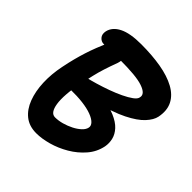

<svg xmlns="http://www.w3.org/2000/svg" viewBox="-193 -857 1017 1017"><g transform="rotate(45 315.5 -348.5)"><path d="M231 15Q178 15 143 -13Q108 -41 89.5 -90Q71 -139 68.5 -201Q66 -263 80 -331Q88 -371 96.5 -403.5Q105 -436 114.5 -466Q124 -496 137 -529.5Q150 -563 168 -605Q178 -627 194.5 -636.5Q211 -646 228 -646Q247 -646 260 -633.5Q273 -621 277 -600Q281 -579 273 -554Q257 -511 246.5 -478Q236 -445 228.5 -413Q221 -381 212 -340Q201 -285 198 -243Q195 -201 199.5 -172.5Q204 -144 214.5 -129.5Q225 -115 242 -115Q267 -115 294 -122.5Q321 -130 345.5 -142.5Q370 -155 387 -171Q404 -187 407 -204Q410 -219 396.5 -233Q383 -247 355 -257.5Q327 -268 286.5 -273Q246 -278 194 -277Q166 -276 151.5 -292Q137 -308 142 -336Q146 -351 162 -363Q178 -375 209 -381Q236 -387 271.5 -397.5Q307 -408 343 -421Q379 -434 410.5 -449Q442 -464 462.5 -479Q483 -494 485 -508Q489 -524 478 -536Q467 -548 441 -557Q415 -566 372 -570Q329 -574 267 -574Q232 -574 198.5 -573Q165 -572 149 -572Q131 -572 118 -587Q105 -602 110 -627Q119 -667 163.5 -689.5Q208 -712 291 -712Q373 -712 439.5 -700.5Q506 -689 552 -664Q598 -639 618 -599.5Q638 -560 627 -505Q621 -476 591.5 -444Q562 -412 501 -381.5Q440 -351 341 -326V-366Q404 -359 445 -341.5Q486 -324 508 -300Q530 -276 536.5 -248.5Q543 -221 538 -194Q528 -144 494.5 -105Q461 -66 415 -39Q369 -12 320.5 1.5Q272 15 231 15Z"/></g></svg>

Font: Shantell Sans SemiBold
Style: Italic
Weight: 600
Italic angle: -11°
Designer: Stephen Nixon, Anya Danilova, Shantell Martin
Foundry: Arrow Type
Version: Version 1.011;[c5ecc13dd]